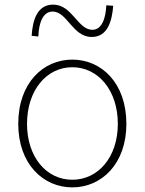

<svg xmlns="http://www.w3.org/2000/svg" viewBox="-20 -798 626 831"><path d="M293 13C419 13 527 -88 527 -262C527 -439 419 -540 293 -540C167 -540 59 -439 59 -262C59 -88 167 13 293 13ZM293 -20C181 -20 97 -118 97 -262C97 -407 181 -507 293 -507C405 -507 490 -407 490 -262C490 -118 405 -20 293 -20ZM377 -638C448 -638 465 -711 470 -773L440 -775C438 -718 420 -669 380 -669C316 -669 293 -778 210 -778C139 -778 121 -707 117 -643L146 -640C148 -700 166 -748 208 -748C271 -748 294 -638 377 -638Z"/></svg>

Font: Noto Sans JP Thin
Style: Regular
Weight: 100
Designer: Ryoko NISHIZUKA 西塚涼子 (kana, bopomofo & ideographs); Paul D. Hunt (Latin, Greek & Cyrillic); Sandoll Communications 산돌커뮤니
Foundry: Adobe
Version: Version 2.004;hotconv 1.0.118;makeotfexe 2.5.65603